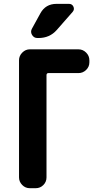

<svg xmlns="http://www.w3.org/2000/svg" viewBox="-20 -990 540 1010"><path d="M277.3 -969.7H342.8Q359.4 -969.7 366.2 -955.1Q373 -940.4 362.3 -927.7L278.3 -832Q241.2 -790 182.6 -790H176.8Q158.2 -790 148.4 -806.6Q138.7 -823.2 148.4 -839.8L192.4 -919.9Q219.7 -969.7 277.3 -969.7ZM392.6 -730.5Q416 -730.5 433.1 -713.4Q450.2 -696.3 450.2 -672.9V-662.1Q450.2 -638.7 433.1 -622.1Q416 -605.5 392.6 -605.5H234.4Q225.6 -605.5 224.6 -595.7V-56.6Q224.6 -33.2 208 -16.6Q191.4 0 168 0H136.7Q113.3 0 96.7 -17.1Q80.1 -34.2 80.1 -56.6V-672.9Q80.1 -696.3 97.2 -713.4Q114.3 -730.5 136.7 -730.5Z"/></svg>

Font: Rounded Mgen+ 2m bold
Style: Bold
Weight: 700
Designer: [Source Han Sans]
Ryoko NISHIZUKA  (kana & ideographs); Paul D. Hunt (Latin, Greek & Cyrillic); Wenlong ZHANG  (bopomofo
Version: Version 1.059.20150602